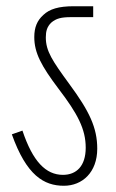

<svg xmlns="http://www.w3.org/2000/svg" viewBox="-20 -642 372 616"><path d="M292 -165C292 -232 267 -285 202 -373C148 -447 127 -478 127 -522C127 -542 131 -556 144 -569C160 -583 177 -587 208 -587H279V-622H217C168 -622 139 -613 119 -594C99 -576 90 -554 90 -523C90 -473 112 -431 168 -357C229 -277 255 -228 255 -168C255 -109 225 -81 182 -81C127 -81 85 -124 52 -223L18 -211C65 -79 121 -46 185 -46C244 -46 292 -89 292 -165Z"/></svg>

Font: Noto Sans ExtraCondensed ExtraLight
Style: Regular
Weight: 200
Width: 2
Designer: Monotype Design Team
Foundry: Monotype Imaging Inc.
Version: Version 2.013